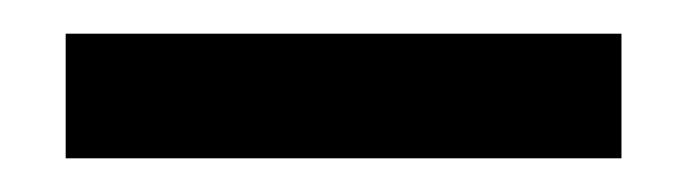

<svg xmlns="http://www.w3.org/2000/svg" viewBox="-20 -697 408 114"><path d="M19 -603V-677H349V-603Z"/></svg>

Font: Overpass
Style: Regular
Weight: 400
Designer: Delve Withrington, Thomas Jockin
Foundry: Delve Fonts
Version: Version 3.000;DELV;Overpass